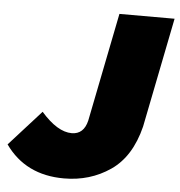

<svg xmlns="http://www.w3.org/2000/svg" viewBox="-91 -749 757 808"><g transform="rotate(5 287.0 -345.0)"><path d="M208.5 10Q46 10 -40 -112L95 -261.5Q164 -182.5 224.5 -182.5Q275.5 -182.5 289.5 -241.5L381 -700H614L521.5 -236.5Q489.5 -107 404 -48.5Q318.5 10 208.5 10Z"/></g></svg>

Font: Argentum Sans Black
Style: Italic
Weight: 900
Italic angle: -11°
Designer: Julieta Ulanovsky (font), Cristiano Sobral (main changes and remaster)
Foundry: Julieta Ulanovsky (font), Cristiano Sobral (main changes and remaster)
Version: Version 2.007;June 15, 2022;FontCreator 14.0.0.2814 64-bit; 